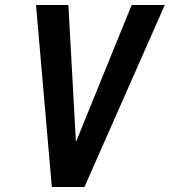

<svg xmlns="http://www.w3.org/2000/svg" viewBox="-20 -745 676 765"><path d="M123.5 -725H252.5L282.5 -179L504.5 -725H636.5L316.5 0H186.5Z"/></svg>

Font: JuliaMono BoldItalic
Style: Regular
Weight: 700
Italic angle: -9°
Monospace: yes
Designer: cormullion
Foundry: corm
Version: Version 0.049; ttfautohint (v1.8.4)